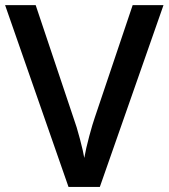

<svg xmlns="http://www.w3.org/2000/svg" viewBox="-20 -734 662 754"><path d="M501 -713.9H622.1L372.1 0H249L0 -713.9H120.1L269 -270Q280.8 -238.3 293.9 -188.2Q307.1 -138.2 311 -113.8Q317.4 -150.9 330.6 -199.7Q343.8 -248.5 352.1 -272Z"/></svg>

Font: f0_53748          
Style: Regular
Weight: 600
Foundry: Ascender Corporation
Version: Version 1.10